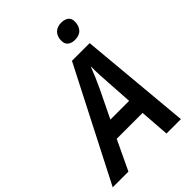

<svg xmlns="http://www.w3.org/2000/svg" viewBox="-317 -1041 1159 1159"><g transform="rotate(-45 262.0 -461.5)"><path d="M-56 0 310 -714H461L526 0H403L389 -190H168L78 0ZM223 -299H383L372 -470Q370 -502 368 -538.5Q366 -575 367 -607H365Q353 -576 339 -543Q325 -510 308 -474ZM413 -790Q386 -790 368 -803Q350 -816 350 -845Q350 -881 370.5 -902Q391 -923 428 -923Q445 -923 459 -917.5Q473 -912 481.5 -900.5Q490 -889 490 -870Q490 -834 470.5 -812Q451 -790 413 -790Z"/></g></svg>

Font: Noto Sans Display SemiBold
Style: Italic
Weight: 600
Italic angle: -12°
Designer: Monotype Design Team
Foundry: Monotype Imaging Inc.
Version: Version 2.003